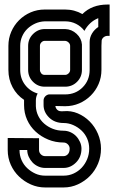

<svg xmlns="http://www.w3.org/2000/svg" viewBox="-20 -619 509 846"><path d="M454 -461Q445 -461 437.5 -455.5Q430 -450 428 -441Q428 -435 427.5 -428.5Q427 -422 427 -417V-311Q427 -278 414.5 -249Q402 -220 380 -198Q358 -176 329 -163.5Q300 -151 267 -151L224 -152Q225 -142 233 -134.5Q241 -127 260 -129Q293 -132 322.5 -119.5Q352 -107 375 -84Q398 -61 411.5 -29.5Q425 2 425 36Q425 71 412 102Q399 133 376.5 156Q354 179 324 193Q294 207 260 207H179Q146 207 116.5 194Q87 181 64 159Q41 137 27.5 107Q14 77 14 42V-11L152 -10V42Q152 53 160 61Q168 69 179 69H260Q271 69 279 60.5Q287 52 287 36Q287 25 279 17Q271 9 260 9Q224 9 192.5 -4Q161 -17 137 -39Q113 -61 99.5 -91Q86 -121 86 -156V-179Q54 -200 35.5 -234.5Q17 -269 17 -311V-417Q17 -450 29.5 -479Q42 -508 64 -530Q86 -552 115 -564.5Q144 -577 177 -577H267Q308 -577 343 -557Q385 -599 454 -599H463V-461ZM66 42Q66 66 75 86.5Q84 107 100 122Q116 137 136 146Q156 155 179 155H260Q284 155 304.5 145.5Q325 136 340 120Q355 104 364 82.5Q373 61 373 36Q373 12 364 -8.5Q355 -29 339 -44Q323 -59 302.5 -68Q282 -77 260 -77Q221 -77 196.5 -101Q172 -125 172 -156V-176Q172 -186 178.5 -193.5Q185 -201 195 -203H267Q313 -203 344 -234Q375 -265 375 -311V-434Q375 -454 385.5 -471.5Q396 -489 413 -500V-539Q393 -531 377.5 -516.5Q362 -502 352 -483Q337 -503 315 -514Q293 -525 267 -525H177Q154 -524 134.5 -515Q115 -506 100.5 -492Q86 -478 77.5 -458.5Q69 -439 69 -417V-311Q69 -273 90.5 -245Q112 -217 146 -207Q138 -193 138 -176V-151Q139 -128 148.5 -108.5Q158 -89 174.5 -74.5Q191 -60 212.5 -51.5Q234 -43 260 -43Q276 -43 290.5 -36.5Q305 -30 315.5 -19Q326 -8 332.5 6.5Q339 21 339 36Q339 73 315 97Q291 121 260 121H179Q163 121 148.5 114.5Q134 108 123.5 97Q113 86 106.5 71.5Q100 57 100 42ZM267 -491Q296 -490 317.5 -470Q339 -450 341 -423V-311Q341 -280 319.5 -258.5Q298 -237 267 -237H177Q147 -237 125.5 -258.5Q104 -280 104 -311V-417Q104 -448 126 -469.5Q148 -491 177 -491ZM177 -439Q169 -439 162.5 -432.5Q156 -426 156 -417V-311Q156 -303 161.5 -296Q167 -289 177 -289H267Q275 -289 282 -295.5Q289 -302 289 -311V-417Q289 -425 282.5 -431.5Q276 -438 267 -439Z"/></svg>

Font: Aurach Bi
Style: Regular
Weight: 400
Designer: Peter Wiegel
Foundry: Peter Wiegel
Version: Version 1.002